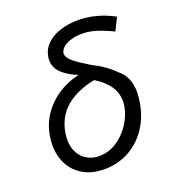

<svg xmlns="http://www.w3.org/2000/svg" viewBox="-134 -838 868 951"><g transform="rotate(-20 300.0 -362.5)"><path d="M52.5 -192.5Q52.5 -217.5 57 -242Q66.5 -299.5 98.5 -347.2Q130.5 -395 180.2 -428.2Q230 -461.5 293 -476Q241.5 -497 211.5 -525.5Q181.5 -554 181.5 -594Q181.5 -604.5 183.5 -614Q189.5 -650 217 -676.8Q244.5 -703.5 287.8 -717.8Q331 -732 383 -732Q478.5 -732 571.5 -682Q562 -664.5 555.5 -650Q551.5 -640 538 -616Q482 -642.5 446.8 -652.2Q411.5 -662 380 -662Q346.5 -662 320 -654Q293.5 -646 278 -632.2Q262.5 -618.5 260 -602Q259.5 -579.5 286.2 -557.2Q313 -535 363 -505L374.5 -498Q404 -484 435.2 -461.8Q466.5 -439.5 482.5 -421.5Q537 -380 537 -297Q537 -273.5 531.5 -241.5Q519 -167.5 480.2 -111.2Q441.5 -55 383.5 -24Q325.5 7 256 7Q190.5 7 144.8 -19.8Q99 -46.5 75.8 -91.8Q52.5 -137 52.5 -192.5ZM453.5 -251Q456 -266 456 -279Q456 -366 357 -425.5Q263.5 -407 206.2 -359.2Q149 -311.5 134.5 -231Q131 -208.5 131 -194Q131 -153 147 -123.5Q163 -94 191 -78.5Q219 -63 254 -63Q302.5 -63 345 -90.2Q387.5 -117.5 416.2 -161Q445 -204.5 453.5 -251Z"/></g></svg>

Font: JuliaMono
Style: Italic
Weight: 400
Italic angle: -9°
Monospace: yes
Designer: cormullion
Foundry: corm
Version: Version 0.057; ttfautohint (v1.8.4)